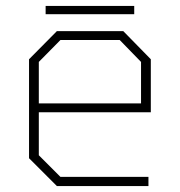

<svg xmlns="http://www.w3.org/2000/svg" viewBox="-20 -628 608 648"><path d="M134 -580V-608H433V-580ZM172 0 78 -94V-428L172 -523H396L489 -428V-249H111V-104L184 -31H481V0ZM111 -279H456V-419L384 -493H184L111 -419Z"/></svg>

Font: Tomorrow ExtraLight
Style: Regular
Weight: 275
Designer: Tony de Marco, Monica Rizzolli
Foundry: Just in Type
Version: Version 2.002